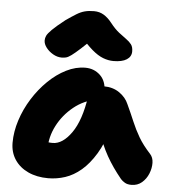

<svg xmlns="http://www.w3.org/2000/svg" viewBox="-55 -847 815 908"><g transform="rotate(5 352.0 -393.0)"><path d="M207 10Q153 10 112 -9Q71 -28 48 -62.5Q25 -97 25 -143Q25 -195 42.5 -249.5Q60 -304 91 -353.5Q122 -403 162 -442Q202 -481 247 -503.5Q292 -526 337 -526Q379 -526 408 -498.5Q437 -471 437 -420Q437 -403 427.5 -393.5Q418 -384 405 -381Q343 -370 295 -331Q247 -292 219.5 -238.5Q192 -185 192 -127Q192 -113 194 -101.5Q196 -90 201 -73L127 -187Q152 -170 171 -164Q190 -158 214 -158Q261 -158 303 -217.5Q345 -277 362 -392Q366 -418 386.5 -432Q407 -446 432 -446Q475 -446 506 -424.5Q537 -403 550 -372Q570 -329 585.5 -292Q601 -255 621.5 -220Q642 -185 677 -147Q692 -131 692.5 -105.5Q693 -80 682.5 -54Q672 -28 651.5 -10.5Q631 7 602 7Q583 7 571 0Q559 -7 551 -16Q529 -43 512 -67.5Q495 -92 480 -118.5Q465 -145 451.5 -177Q438 -209 423 -249L483 -255Q461 -179 430 -128Q399 -77 363 -46.5Q327 -16 287.5 -3Q248 10 207 10ZM221 -564Q200 -564 180 -575.5Q160 -587 147 -604Q134 -621 134 -638Q134 -649 139 -660Q144 -671 163 -690Q182 -709 224 -742Q253 -762 272.5 -774Q292 -786 311 -791Q330 -796 355 -796Q381 -796 401.5 -783.5Q422 -771 440 -748Q462 -720 482 -704.5Q502 -689 517.5 -678Q533 -667 542 -655Q551 -643 551 -622Q551 -597 529 -583Q507 -569 466 -569Q442 -569 417 -578.5Q392 -588 364 -612Q336 -636 300 -679L373 -677Q333 -637 307.5 -614Q282 -591 267 -580Q252 -569 242 -566.5Q232 -564 221 -564Z"/></g></svg>

Font: Shantell Sans ExtraBold
Style: Regular
Weight: 800
Designer: Stephen Nixon, Anya Danilova, Shantell Martin
Foundry: Arrow Type
Version: Version 1.011;[c5ecc13dd]